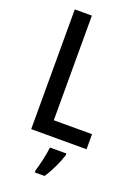

<svg xmlns="http://www.w3.org/2000/svg" viewBox="-173 -785 773 1076"><g transform="rotate(20 214.0 -246.5)"><path d="M78 0H408V-90H180V-714H78ZM310 71V61H212C208 102 191 174 180 209V221H238C267 179 296 117 310 71Z"/></g></svg>

Font: Noto Sans Arabic Cond Med
Style: Regular
Weight: 500
Width: 3
Designer: Monotype Design Team, Nadine Chahine, Nizar Qandah and Khaled Hosny
Foundry: Monotype Imaging Inc.
Version: Version 2.012